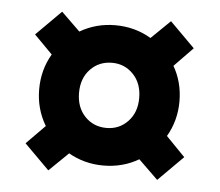

<svg xmlns="http://www.w3.org/2000/svg" viewBox="-39 -587 571 499"><g transform="rotate(5 246.5 -338.0)"><path d="M245 -156Q195 -156 153 -180.5Q111 -205 86.5 -247Q62 -289 62 -339Q62 -390 86.5 -431.5Q111 -473 153 -497.5Q195 -522 245 -522Q296 -522 337.5 -497.5Q379 -473 403.5 -431.5Q428 -390 428 -339Q428 -289 403.5 -247Q379 -205 337.5 -180.5Q296 -156 245 -156ZM245 -254Q278 -254 300.5 -277.5Q323 -301 323 -339Q323 -377 300.5 -400.5Q278 -424 245 -424Q211 -424 188.5 -400.5Q166 -377 166 -339Q166 -301 188.5 -277.5Q211 -254 245 -254ZM112 -270 178 -203 104 -131 39 -196ZM388 -545 453 -480 381 -406 314 -473ZM178 -473 112 -406 39 -480 104 -545ZM453 -196 388 -131 314 -203 381 -270Z"/></g></svg>

Font: Maven Pro
Style: Bold
Weight: 700
Designer: Joe Prince
Foundry: Joe Prince
Version: Version 2.103